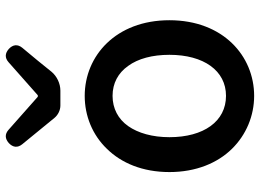

<svg xmlns="http://www.w3.org/2000/svg" viewBox="-136 -737 887 655"><g transform="rotate(-90 307.5 -409.5)"><path d="M127 -62C175 -13 240 14 308 14C444 14 566 -92 566 -275C566 -458 444 -564 308 -564C240 -564 175 -538 127 -488C79 -439 48 -367 48 -275C48 -184 79 -111 127 -62ZM410 -416C435 -382 448 -333 448 -275C448 -158 394 -82 308 -82C221 -82 167 -158 167 -275C167 -333 181 -382 205 -416C229 -450 265 -469 308 -469C351 -469 386 -450 410 -416ZM428 -724 472 -777C485 -793 483 -809 468 -823C453 -836 438 -837 423 -824L310 -724H305L192 -824C177 -837 162 -836 147 -823C132 -809 130 -793 143 -777L233 -667C243 -655 259 -647 275 -647H307H326C350 -647 375 -659 390 -677Z"/></g></svg>

Font: GenSenRounded2 TW M
Style: Regular
Weight: 500
Version: Version 2.100;PS 2.1;hotconv 16.6.51;makeotf.lib2.5.65220 DE